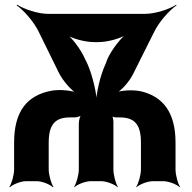

<svg xmlns="http://www.w3.org/2000/svg" viewBox="-20 -770 818 816"><path d="M40 -164V-50C40 -26 29 11 20 24L22 26C34 14 68 0 91 0H136C159 0 193 14 205 26L207 24C198 11 187 -26 187 -50V-164C187 -244 217 -271 278 -271H298C307 -271 324 -276 329 -283L327 -285C320 -279 315 -257 315 -245V-50C315 -26 304 11 295 24L296 26C308 14 343 0 366 0H410C433 0 468 14 480 26L481 24C472 11 462 -26 462 -50V-252C462 -261 459 -277 454 -282L451 -279C455 -274 467 -271 474 -271H488C550 -271 579 -244 579 -164V-50C579 -26 568 11 559 24L560 26C572 14 607 0 630 0H674C697 0 732 14 744 26L745 24C736 11 726 -26 726 -50V-164C726 -293 672 -360 579 -382C546 -389 494 -387 471 -376V-372C494 -383 530 -423 546 -456L636 -636C657 -679 702 -728 730 -747L729 -750C700 -731 640 -711 595 -711H186C141 -711 82 -731 53 -750L51 -747C79 -728 123 -679 144 -636L230 -461C247 -426 286 -383 309 -370L311 -374C287 -386 232 -391 196 -384C97 -364 40 -300 40 -164ZM351 -500 342 -518C324 -560 285 -611 259 -629L256 -626C282 -607 340 -591 381 -591H398C439 -591 497 -608 523 -626L521 -629C495 -611 455 -560 436 -518L429 -499C405 -448 388 -370 388 -326H392C392 -370 374 -448 351 -500Z"/></svg>

Font: Asimov
Style: EdgeExtreme
Weight: 500
Designer: Google
Version: Version 2.000980: 2014